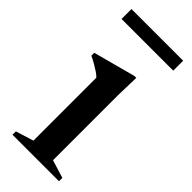

<svg xmlns="http://www.w3.org/2000/svg" viewBox="-211 -669 704 704"><g transform="rotate(45 141.0 -317.0)"><path d="M198.5 -468.5 196 -376.5V-39L266 -17.5V0H25V-17.5L94.5 -39V-365Q89 -371.5 78 -379Q67 -386.5 53.2 -394.5Q39.5 -402.5 24.5 -409.5V-424.5L188.5 -468.5ZM7.5 -583V-634.5H275.5V-583Z"/></g></svg>

Font: Newsreader 36pt Medium
Style: Regular
Weight: 500
Designer: Hugues Gentile
Foundry: Production Type
Version: Version 1.003